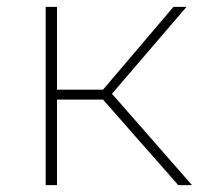

<svg xmlns="http://www.w3.org/2000/svg" viewBox="-20 -539 597 559"><path d="M499 0 280 -249H146V0H113V-519H146V-278H280L485 -519H523L306 -266L539 0Z"/></svg>

Font: Montserrat ExtraLight
Style: Regular
Weight: 200
Designer: Julieta Ulanovsky
Foundry: Julieta Ulanovsky
Version: Version 9.000; ttfautohint (v1.8.4.7-5d5b)